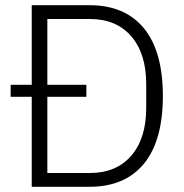

<svg xmlns="http://www.w3.org/2000/svg" viewBox="-20 -718 709 738"><path d="M102 0V-346H21V-392H102V-698H324Q460 -698 533 -609.5Q606 -521 606 -349Q606 -177 533 -88.5Q460 0 324 0ZM162 -53H325Q427 -53 484.5 -119.5Q542 -186 542 -303V-395Q542 -512 484.5 -578.5Q427 -645 325 -645H162V-392H312V-346H162Z"/></svg>

Font: IBM Plex Sans Light
Style: Regular
Weight: 300
Designer: Mike Abbink, Paul van der Laan, Pieter van Rosmalen
Foundry: Bold Monday
Version: Version 3.0